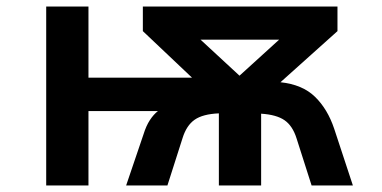

<svg xmlns="http://www.w3.org/2000/svg" viewBox="-20 -566 1167 586"><path d="M121 0V-546H250V-329H566L416 -471V-546H1010V-471L836 -315Q903 -308 941.5 -270.5Q980 -233 1000 -173L1057 0H931L885 -144Q873 -182 848.5 -199Q824 -216 777 -219V0H648V-220Q599 -218 574 -200.5Q549 -183 537 -144L491 0H365L418 -156Q426 -182 437.5 -199.5Q449 -217 462 -227H250V0ZM711 -335 832 -445H592Z"/></svg>

Font: Noto Sans Mono SemiCondensed
Style: Bold
Weight: 700
Width: 4
Designer: Monotype Design Team
Foundry: Monotype Imaging Inc.
Version: Version 2.014